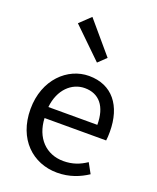

<svg xmlns="http://www.w3.org/2000/svg" viewBox="-160 -966 875 1072"><g transform="rotate(20 277.0 -429.5)"><path d="M311 13C385 13 444 -12 491 -43L458 -103C418 -76 376 -60 322 -60C219 -60 147 -134 142 -250H508C510 -263 511 -282 511 -302C511 -457 434 -556 296 -556C170 -556 51 -447 51 -271C51 -92 167 13 311 13ZM141 -315C152 -422 220 -484 297 -484C382 -484 432 -425 432 -315ZM311 -641 358 -686 200 -872 136 -811Z"/></g></svg>

Font: Kinto Sans
Style: Regular
Weight: 400
Designer: Authors: Ryoko NISHIZUKA  (kana & ideographs); Paul D. Hunt (Latin, Greek & Cyrillic); Wenlong ZHANG  (bopomofo); Sandol
Foundry: Adobe Systems Incorporated, ookami Inc.
Version: Version 0.001